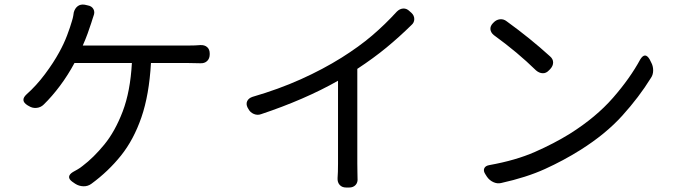

<svg xmlns="http://www.w3.org/2000/svg" viewBox="-20 -805 3020 856"><path d="M371 -781Q389 -778 396.5 -764.5Q404 -751 397 -734Q395 -727 392.5 -720.5Q390 -714 387 -703Q380 -681 370.5 -655Q361 -629 349 -602H821Q835 -602 848.5 -602.5Q862 -603 873 -604Q892 -605 903.5 -595Q915 -585 915 -566V-563Q915 -544 903.5 -533Q892 -522 873 -523Q862 -523 847.5 -523.5Q833 -524 821 -524H653Q645 -382 610.5 -282Q576 -182 519.5 -111.5Q463 -41 388 14Q372 26 352 25.5Q332 25 315 14L302 5Q287 -6 288 -17Q289 -28 305 -38Q314 -43 325.5 -49.5Q337 -56 348 -65Q397 -102 445 -160.5Q493 -219 527 -308Q561 -397 568 -524H312Q283 -470 247.5 -422.5Q212 -375 175 -339Q162 -326 143.5 -324Q125 -322 109 -332L102 -336Q69 -357 98 -384Q142 -423 180.5 -474.5Q219 -526 244 -572Q265 -610 279 -647Q293 -684 301 -712Q305 -725 306.5 -734Q308 -743 309 -750Q314 -768 326.5 -777.5Q339 -787 358 -784Z M1084 -325Q1076 -341 1082 -354Q1088 -367 1105 -373Q1222 -407 1321 -451.5Q1420 -496 1503 -548Q1581 -597 1639 -646.5Q1697 -696 1749 -753Q1762 -766 1777.5 -767Q1793 -768 1806 -755L1814 -748Q1827 -736 1827 -720Q1827 -704 1814 -693Q1760 -640 1703 -593Q1646 -546 1573 -498V-76Q1573 -55 1573.5 -37.5Q1574 -20 1574 -11Q1576 8 1565.5 19.5Q1555 31 1537 31H1523Q1505 31 1494.5 19.5Q1484 8 1485 -11Q1486 -22 1486.5 -39.5Q1487 -57 1487 -76V-445Q1413 -403 1326.5 -365.5Q1240 -328 1144 -296Q1128 -290 1111.5 -297Q1095 -304 1087 -320Z M2180 -704Q2192 -717 2208.5 -719Q2225 -721 2239 -710Q2344 -634 2432 -554Q2446 -542 2446 -526.5Q2446 -511 2433 -497L2427 -491Q2415 -478 2399.5 -478.5Q2384 -479 2370 -491Q2328 -532 2282 -570.5Q2236 -609 2181 -649Q2168 -660 2166.5 -674Q2165 -688 2177 -701ZM2144 -28Q2134 -43 2139 -54.5Q2144 -66 2162 -69Q2279 -90 2364.5 -127.5Q2450 -165 2521 -209Q2637 -282 2713 -369Q2789 -456 2835 -541Q2856 -574 2876 -541L2883 -527Q2892 -511 2892 -491Q2892 -471 2881 -456Q2829 -372 2754.5 -289.5Q2680 -207 2567 -136Q2492 -89 2409.5 -51.5Q2327 -14 2214 11Q2197 15 2179.5 7Q2162 -1 2151 -17Z"/></svg>

Font: Chiron GoRound TC
Style: Regular
Weight: 400
Designer: Ryoko NISHIZUKA 西塚涼子 (kana, bopomofo & ideographs); Paul D. Hunt (Latin, Greek & Cyrillic); Sandoll Communications 산돌커뮤니
Foundry: Adobe
Version: Version 1.000;hotconv 1.1.1;makeotfexe 2.6.0